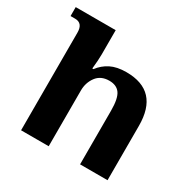

<svg xmlns="http://www.w3.org/2000/svg" viewBox="-159 -868 1018 1023"><g transform="rotate(30 350.0 -357.0)"><path d="M98 0H268V-343Q268 -391 295 -427.5Q322 -464 374 -464Q419 -464 440 -434.5Q461 -405 461 -330V0H630V-334Q630 -549 430 -549Q372 -549 333.5 -529.5Q295 -510 269 -475H262Q268 -530 268 -566V-714H22V-659H50Q98 -659 98 -601Z"/></g></svg>

Font: Noto Serif Georgian SemiCondensed Extra
Style: Regular
Weight: 800
Width: 4
Designer: Monotype Design Team
Foundry: Monotype Imaging Inc.
Version: Version 1.901